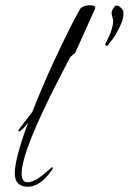

<svg xmlns="http://www.w3.org/2000/svg" viewBox="-20 -708 488 728"><path d="M86 0Q36 0 36 -51Q36 -106 87 -244Q62 -210 52 -210Q49 -210 49 -213Q49 -214 75 -248Q88 -265 95.5 -274.5Q103 -284 104 -287Q109 -301 118 -323Q127 -345 139 -373Q160 -423 183.5 -473.5Q207 -524 232 -575Q240 -592 252.5 -616Q265 -640 282 -671Q291 -688 323 -688Q341 -688 341 -679Q341 -676 340 -674Q322 -634 286 -554Q282 -546 277 -534Q272 -522 264 -506Q257 -502 246 -491Q246 -491 235 -470Q224 -449 203 -408Q62 -134 62 -50Q62 -17 84 -17Q109 -17 143 -45Q178 -74 176 -74Q180 -74 180 -70Q180 -68 176 -62Q132 0 86 0ZM385 -534Q381 -534 379.5 -537.5Q378 -541 382 -547Q409 -597 409 -630Q409 -634 406 -643Q403 -654 403 -657Q403 -666 409 -675Q415 -687 422 -687Q434 -687 446 -669V-671Q447 -671 447.5 -664.5Q448 -658 448 -655Q448 -627 420 -580Q416 -572 408 -561Q400 -550 389 -536Q387 -534 385 -534Z"/></svg>

Font: Ruthie
Style: Regular
Weight: 400
Designer: Robert E. Leuschke
Foundry: Robert E. Leuschke
Version: Version 1.012